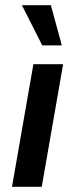

<svg xmlns="http://www.w3.org/2000/svg" viewBox="-20 -716 290 736"><path d="M26 0 108 -470H222L140 0ZM142 -542 64 -696H175L217 -542Z"/></svg>

Font: Gantari SemiBold
Style: Italic
Weight: 600
Italic angle: -10°
Designer: Anugrah Pasau
Foundry: Lafontype
Version: Version 1.000